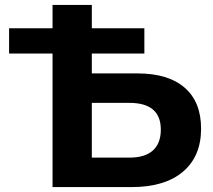

<svg xmlns="http://www.w3.org/2000/svg" viewBox="-20 -762 869 782"><path d="M799 -238Q799 -125 725 -62.5Q651 0 516 0H194V-544H17V-647H194V-742H354V-647H568V-544H354V-463H540Q665 -463 732 -405Q799 -347 799 -238ZM635 -234Q635 -343 507 -343H354V-120H507Q570 -120 602.5 -149Q635 -178 635 -234Z"/></svg>

Font: CMG Sans
Style: Bold
Weight: 700
Designer: Julieta Ulanovsky
Foundry: Julieta Ulanovsky
Version: Version 7.200